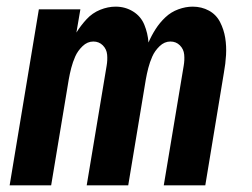

<svg xmlns="http://www.w3.org/2000/svg" viewBox="-20 -558 760 578"><path d="M9 0H134L187 -319Q190 -336 194.5 -353.5Q199 -371 206.5 -388Q214 -405 228.5 -419Q243 -433 261 -433Q278 -433 289.5 -421.5Q301 -410 302.5 -393.5Q304 -377 301 -360L241 0H366L419 -319Q422 -336 426.5 -353.5Q431 -371 438.5 -388Q446 -405 460.5 -419Q475 -433 493 -433Q510 -433 521.5 -421.5Q533 -410 534.5 -393.5Q536 -377 533 -360L473 0H598L654 -339Q659 -366 660.5 -392.5Q662 -419 658 -444Q654 -469 642.5 -491.5Q631 -514 609 -526Q587 -538 560 -538Q539 -538 517 -530Q495 -522 478 -506Q461 -490 448.5 -470.5Q436 -451 427 -430Q425 -458 414.5 -483.5Q404 -509 380.5 -523.5Q357 -538 328 -538Q305 -538 281.5 -528.5Q258 -519 240.5 -500Q223 -481 210 -460L222 -530H97Z"/></svg>

Font: Iosevka Sparkle
Style: Bold Italic
Weight: 700
Italic angle: -9°
Designer: Belleve Invis
Foundry: Belleve Invis
Version: Version 4.5.0; ttfautohint (v1.8.3)